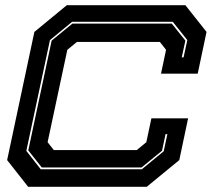

<svg xmlns="http://www.w3.org/2000/svg" viewBox="-20 -720 824 740"><path d="M88.5 0 7.5 -103 112.5 -597 237.5 -700H694.5L776 -597L742 -436H600.5L620 -528L596 -558.5H276.5L239.5 -528L163.5 -172L187.5 -141.5H507L544 -172L563.5 -264H705L671 -103L545.5 0ZM137 -67.5H526.5L611 -137L625 -203H618L604.5 -139L525.5 -74.5H141L89 -140.5L179 -563.5L259 -629H642L694.5 -563.5L680.5 -499H687.5L702 -565.5L646 -636H258L172.5 -565.5L81.5 -138.5Z"/></svg>

Font: Tourney Expanded ExtraBold
Style: Italic
Weight: 800
Width: 7
Italic angle: -12°
Designer: Tyler Finck
Foundry: Etcetera Type Co
Version: Version 1.010; ttfautohint (v1.8.3)